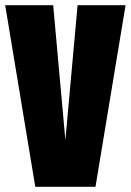

<svg xmlns="http://www.w3.org/2000/svg" viewBox="-20 -720 504 740"><path d="M348 0 464 -700H279L232 -180L185 -700H0L116 0Z"/></svg>

Font: FFF_AZADLIQ Black
Style: Regular
Weight: 900
Designer: bBox Type GmbH
Foundry: bBox Type GmbH
Version: Version 1.001